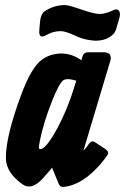

<svg xmlns="http://www.w3.org/2000/svg" viewBox="-20 -738 497 763"><path d="M297.9 -702.1Q353.5 -682.6 375 -682.6Q380.4 -682.6 385.3 -683.1Q402.3 -684.6 434.6 -699.2Q442.4 -702.6 448.7 -698.7Q460.4 -690.4 455.1 -668.9L441.4 -622.1Q437 -605 418.9 -592.8Q415.5 -590.8 412.6 -588.9Q391.6 -576.2 359.4 -576.2Q356.4 -576.2 353 -576.7Q320.3 -579.1 291 -590.8Q287.1 -592.8 279.3 -596.2Q239.7 -614.3 221.7 -614.3Q190.9 -614.3 166 -599.6Q155.3 -593.3 147.9 -592.8Q132.8 -592.3 136.7 -625L139.6 -656.2Q143.1 -682.6 156.2 -692.4Q193.4 -717.3 235.4 -717.8Q243.2 -717.8 252.4 -715.8Q261.2 -714.4 297.9 -702.1ZM188.5 -67.4H189L187 -71.8L177.7 -60.5Q160.2 -39.6 147.5 -25.9Q119.1 2.9 96.7 2.9H89.8Q73.2 2 41 -29.3Q3.4 -66.4 3.4 -111.3Q3.4 -198.2 64 -360.8Q103.5 -468.3 145.5 -500Q178.7 -524.9 223.6 -525.4Q265.6 -525.4 303.7 -498.5L305.7 -506.8Q308.6 -518.6 312 -522.5Q319.3 -530.3 329.1 -530.3H391.6Q426.3 -530.3 418.9 -498L311.5 -139.2Q325.2 -152.8 333 -166Q342.8 -181.6 357.4 -172.9L400.4 -144.5Q414.6 -133.8 407.2 -122.1Q394 -103 379.4 -85.9Q306.2 -1.5 231.4 4.9Q220.2 5.9 213.9 -5.9ZM283.2 -417Q281.2 -417.5 279.3 -418.5Q261.2 -423.8 249 -423.3Q237.8 -423.3 231.4 -418.9Q214.4 -405.8 187 -336.9Q151.9 -248.5 137.7 -174.8Q134.8 -158.2 134.3 -152.8Q134.3 -145.5 140.1 -145.5Q143.6 -145.5 146.5 -146.5Q164.6 -154.8 194.3 -204.1Q246.1 -293.5 278.3 -402.3Z"/></svg>

Font: Allan
Style: Bold
Weight: 700
Version: Version 1.005